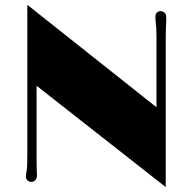

<svg xmlns="http://www.w3.org/2000/svg" viewBox="-20 -742 790 789"><path d="M86.4 -17.1Q86.4 -22.5 87.6 -29.1Q88.9 -35.6 89.8 -43.5Q91.3 -51.8 91.8 -70.1Q92.3 -88.4 92.3 -114.7V-722.2L623 -301.3V-592.3Q623 -613.3 622.3 -625.2Q621.6 -637.2 620.6 -645Q619.6 -654.3 619.1 -659.2Q618.7 -664.1 618.7 -671.9Q618.7 -684.6 624.8 -690.4Q630.9 -696.3 639.6 -696.3Q647.9 -696.3 655.5 -690.4Q663.1 -684.6 663.1 -670.9Q663.1 -662.1 663.1 -656.5Q663.1 -650.9 662.6 -644Q662.1 -635.3 661.6 -622.6Q661.1 -609.9 661.1 -585.4V26.9L130.4 -389.6V-94.2Q130.4 -81.5 130.4 -69.8Q130.4 -58.1 130.9 -48.3Q131.3 -38.6 131.6 -31.7Q131.8 -24.9 131.8 -21Q131.8 -8.3 125 -1.5Q118.2 5.4 108.9 5.4Q99.1 5.4 92.8 -1Q86.4 -7.3 86.4 -17.1Z"/></svg>

Font: Limelight
Style: Regular
Weight: 400
Designer: Nicole Fally with help from Eben Sorkin
Foundry: Nicole Fally with help from Eben Sorkin
Version: Version 1.002